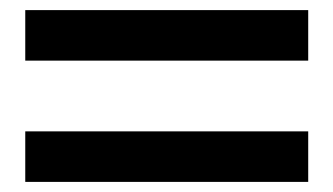

<svg xmlns="http://www.w3.org/2000/svg" viewBox="-20 -544 660 380"><path d="M30 -524H590V-424H30ZM30 -284H590V-184H30Z"/></svg>

Font: Bounded
Style: Regular
Weight: 400
Designer: Vlad Churkin
Version: Version 1.0